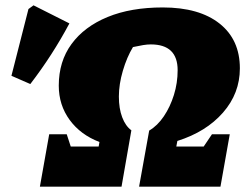

<svg xmlns="http://www.w3.org/2000/svg" viewBox="-20 -702 937 722"><path d="M130 0 165 -197H231L246 -151H351L354 -168Q283 -195 242 -251Q201 -307 201 -380Q201 -471 249 -536.5Q297 -602 384.5 -638Q472 -674 592 -674Q729 -674 805.5 -613.5Q882 -553 882 -445Q882 -351 818.5 -278.5Q755 -206 647 -172L643 -151H746L777 -197H844L809 0H503L541 -211Q572 -229 596 -264.5Q620 -300 634 -345Q648 -390 648 -438Q648 -535 547 -535Q534 -535 518.5 -532.5Q503 -530 480 -525Q457 -487 442 -436Q427 -385 427 -339Q427 -294 439.5 -261Q452 -228 474 -212L437 0ZM94 -386 23 -417 87 -668 106 -682 241 -614Q177 -494 94 -386Z"/></svg>

Font: Piazzolla Black
Style: Italic
Weight: 900
Italic angle: -11.3°
Designer: Juan Pablo del Peral
Foundry: Huerta Tipografica
Version: Version 1.330